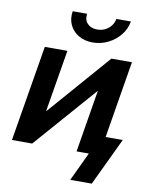

<svg xmlns="http://www.w3.org/2000/svg" viewBox="-96 -805 792 1030"><g transform="rotate(10 300.0 -290.5)"><path d="M489.3 0H366.2L421.9 -337.4H419.9L124.5 0H14.2L101.1 -522.5H224.1L168 -185.5H169.9L463.9 -522.5H575.7ZM349.1 -590.3Q304.7 -590.3 272 -609.9Q239.3 -629.4 223.9 -662.6Q208.5 -695.8 215.3 -736.8H293.9Q288.6 -704.1 307.6 -683.6Q326.7 -663.1 361.3 -663.1Q384.8 -663.1 404.1 -672.6Q423.3 -682.1 436.3 -698.7Q449.2 -715.3 453.1 -736.8H532.2Q525.4 -695.8 498.8 -662.6Q472.2 -629.4 433.1 -609.9Q394 -590.3 349.1 -590.3ZM359.4 156.2 433.1 0H396L413.1 -103H599.6L476.6 156.2Z"/></g></svg>

Font: Inter 28pt SemiBold
Style: Italic
Weight: 600
Italic angle: -9.3988°
Designer: Rasmus Andersson
Foundry: rsms
Version: Version 4.001;git-66647c0bb